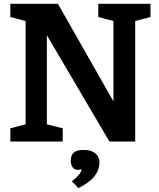

<svg xmlns="http://www.w3.org/2000/svg" viewBox="-20 -740 832 1004"><path d="M114 -630V-90L34 -69V0H308V-69L225 -90V-556L552 0H687V-630L767 -651V-720H494V-651L573 -630V-210L283 -720H34V-651ZM418 44Q399 44 386 47.5Q373 51 365 58.5Q357 66 353.5 77Q350 88 350 103Q350 119 359 133.5Q368 148 388 148Q393 148 397.5 147Q402 146 404 144L406 146Q405 159 392 174.5Q379 190 356 208L390 244Q449 214 474.5 181Q500 148 500 109Q500 79 478 61.5Q456 44 418 44Z"/></svg>

Font: GradeGX
Style: Regular
Weight: 100
Width: 1
Designer: Adam Twardoch
Foundry: Adam Twardoch
Version: Version 2.002; DEVELOPMENT